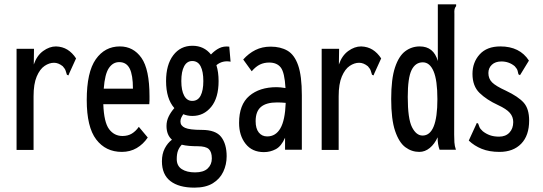

<svg xmlns="http://www.w3.org/2000/svg" viewBox="-20 -687 2490 881"><path d="M56 -463H136L135 -391Q149 -432 178 -453Q207 -474 237 -474Q267 -473 289.5 -459Q312 -445 329 -419L298 -351L294 -341L287 -344Q284 -352 281.5 -361.5Q279 -371 268 -383Q248 -399 228 -399Q206 -399 184.5 -384.5Q163 -370 148.5 -336Q134 -302 134 -245V1H56Z M539 10Q465 10 421.5 -47Q378 -104 378 -228Q378 -356 419.5 -415Q461 -474 530 -474Q592 -474 629 -421.5Q666 -369 666 -245Q666 -235 666 -226.5Q666 -218 665 -209H454Q457 -126 480.5 -94.5Q504 -63 542 -63Q567 -63 585 -74Q603 -85 617 -105L658 -56Q637 -25 607 -7.5Q577 10 539 10ZM456 -280H590Q590 -343 575 -372.5Q560 -402 527 -402Q498 -402 479.5 -374.5Q461 -347 456 -280Z M863 -155Q840 -155 821 -163Q815 -154 811.5 -146.5Q808 -139 808 -129Q808 -110 829 -100.5Q850 -91 906 -91Q970 -91 995 -58.5Q1020 -26 1020 30Q1020 68 1004.5 101Q989 134 956.5 154Q924 174 872 174Q801 174 762 144Q723 114 723 53Q723 19 736 -6Q749 -31 769 -46Q744 -68 744 -109Q744 -132 754 -152.5Q764 -173 780 -191Q742 -234 742 -315Q742 -390 775 -433.5Q808 -477 863 -477Q916 -477 948 -437Q966 -456 986 -466Q1006 -476 1032 -473L1038 -404Q1001 -411 973 -388Q983 -356 983 -315Q983 -238 949 -196.5Q915 -155 863 -155ZM862 -224Q888 -224 900.5 -248Q913 -272 913 -315Q913 -359 900.5 -383Q888 -407 862 -407Q838 -407 825 -383Q812 -359 812 -315Q812 -272 825 -248Q838 -224 862 -224ZM791 43Q791 74 814 89Q837 104 875 104Q914 104 933 86Q952 68 952 40Q952 10 938 -3Q924 -16 887 -16Q867 -16 848.5 -17.5Q830 -19 814 -23Q802 -10 796.5 5Q791 20 791 43Z M1191 11Q1137 11 1107 -27Q1077 -65 1077 -123Q1077 -207 1124 -247Q1171 -287 1249 -287Q1266 -287 1290 -283Q1286 -354 1268.5 -377Q1251 -400 1215 -400Q1192 -400 1173 -391Q1154 -382 1135 -360L1096 -414Q1121 -442 1152 -457.5Q1183 -473 1222 -473Q1267 -473 1299 -454.5Q1331 -436 1348 -387.5Q1365 -339 1365 -250V0H1288V-55Q1271 -16 1245.5 -2.5Q1220 11 1191 11ZM1153 -131Q1153 -97 1167.5 -79Q1182 -61 1206 -61Q1245 -61 1266.5 -98Q1288 -135 1291 -215Q1271 -217 1251 -217Q1202 -217 1177.5 -196.5Q1153 -176 1153 -131Z M1456 -463H1536L1535 -391Q1549 -432 1578 -453Q1607 -474 1637 -474Q1667 -473 1689.5 -459Q1712 -445 1729 -419L1698 -351L1694 -341L1687 -344Q1684 -352 1681.5 -361.5Q1679 -371 1668 -383Q1648 -399 1628 -399Q1606 -399 1584.5 -384.5Q1563 -370 1548.5 -336Q1534 -302 1534 -245V1H1456Z M1904 10Q1869 10 1840 -11.5Q1811 -33 1793 -86Q1775 -139 1775 -233Q1775 -325 1792.5 -377.5Q1810 -430 1839.5 -452Q1869 -474 1906 -474Q1970 -474 1989 -407V-667H2073V-659Q2068 -653 2066 -645.5Q2064 -638 2065 -622L2064 -69Q2064 -51 2065 -34Q2066 -17 2072 0H1997Q1988 -24 1988 -57Q1974 -26 1952 -8Q1930 10 1904 10ZM1919 -65Q1987 -65 1987 -232Q1987 -319 1969.5 -360Q1952 -401 1920 -401Q1886 -401 1868.5 -365.5Q1851 -330 1851 -242Q1851 -142 1870.5 -103.5Q1890 -65 1919 -65Z M2272 10Q2225 10 2190.5 -4Q2156 -18 2131 -42L2164 -114L2168 -123L2174 -120Q2177 -112 2180 -104Q2183 -96 2195 -85Q2210 -73 2228 -66.5Q2246 -60 2270 -60Q2300 -60 2317.5 -78.5Q2335 -97 2335 -127Q2335 -151 2319.5 -169Q2304 -187 2265 -205Q2213 -229 2180.5 -260.5Q2148 -292 2148 -348Q2148 -401 2181 -437.5Q2214 -474 2276 -474Q2365 -474 2407 -409L2371 -350L2366 -342L2359 -346Q2357 -354 2355 -362.5Q2353 -371 2342 -383Q2329 -394 2313.5 -399.5Q2298 -405 2281 -405Q2253 -405 2237 -390Q2221 -375 2221 -352Q2221 -326 2238 -309Q2255 -292 2301 -271Q2358 -244 2383 -216Q2408 -188 2408 -134Q2408 -65 2371.5 -27.5Q2335 10 2272 10Z"/></svg>

Font: Inconsolata ExtraCondensed SemiBold
Style: Regular
Weight: 600
Width: 2
Monospace: yes
Designer: Raph Levien, Cyreal, Brenton Simpson
Foundry: Raph Levien, Cyreal, Google
Version: Version 3.001; ttfautohint (v1.8.2.53-6de2)